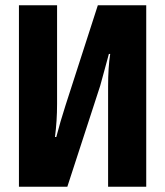

<svg xmlns="http://www.w3.org/2000/svg" viewBox="-20 -710 627 730"><path d="M536 0H391V-382Q391 -454 399 -505H394Q391 -495 378.5 -448Q366 -401 361 -384L236 0H52V-690H197V-315Q197 -250 189 -189H194Q209 -247 229 -309L352 -690H536Z"/></svg>

Font: exo2condensed_b
Style: Bold
Weight: 700
Width: 3
Designer: Natanael Gama
Version: Version 1.001;PS 001.001;hotconv 1.0.70;makeotf.lib2.5.58329